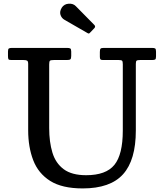

<svg xmlns="http://www.w3.org/2000/svg" viewBox="-20 -1011 894 1046"><path d="M627 -684H541Q530.5 -684 527.2 -687.5Q524 -691 524 -702V-728Q524 -742 528 -746Q532 -750 545 -750H808Q821 -750 825.5 -746.8Q830 -743.5 830 -729.5V-703.5Q830 -690 825.5 -687Q821 -684 808 -684H743.5Q728.5 -684 724.2 -680.5Q720 -677 720 -663V-300Q720 -139 650.5 -61.8Q581 15.5 430.5 15.5Q318 15.5 253.2 -25.5Q188.5 -66.5 161 -138.2Q133.5 -210 133.5 -301.5V-662.5Q133.5 -677.5 127.5 -680.8Q121.5 -684 108 -684H42Q29 -684 26.2 -688.2Q23.5 -692.5 23.5 -706V-730.5Q23.5 -743.5 28.2 -746.8Q33 -750 45 -750H345Q357.5 -750 362.8 -747Q368 -744 368 -730.5V-706.5Q368 -691.5 363.2 -687.8Q358.5 -684 344 -684H273.5Q256.5 -684 252.2 -680.2Q248 -676.5 248 -660V-313Q248 -237.5 265.5 -179.8Q283 -122 327 -89.2Q371 -56.5 449.5 -56.5Q557.5 -56.5 603.2 -112.8Q649 -169 649 -300V-661Q649 -676 645.2 -680Q641.5 -684 627 -684ZM456.5 -831 331.5 -903Q315.5 -912 309.5 -930.2Q303.5 -948.5 317 -970Q329.5 -989 354.2 -990.8Q379 -992.5 393.5 -977L493.5 -875.5Q502.5 -866.5 494 -857.5L471.5 -834Q467.5 -829.5 464.8 -828.5Q462 -827.5 456.5 -831Z"/></svg>

Font: Besley Medium
Style: Regular
Weight: 500
Designer: Owen Earl
Foundry: indestructible type*
Version: Version 2.001; ttfautohint (v1.8.3)